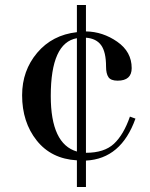

<svg xmlns="http://www.w3.org/2000/svg" viewBox="-20 -627 596 764"><path d="M286 117V11Q184 5 126 -68Q68 -141 68 -248Q68 -346 128 -417Q188 -488 286 -499V-607H322V-502Q389 -501 446.5 -461Q504 -421 504 -356Q504 -306 448 -306Q421 -306 411.5 -320Q402 -334 402 -362Q402 -420 382.5 -447Q363 -474 322 -477V-19Q395 -19 433.5 -55Q472 -91 497 -163L519 -155Q462 5 322 12V117ZM286 -24V-475Q182 -457 182 -245Q182 -54 286 -24Z"/></svg>

Font: Justus
Style: Versalitas
Weight: 400
Version: Version 001.001